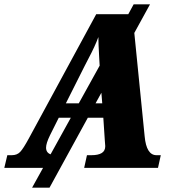

<svg xmlns="http://www.w3.org/2000/svg" viewBox="-60 -780 799 892"><path d="M687 -59 674 0H331L344 -59H365Q396 -59 412.5 -69Q429 -79 429 -101Q429 -109 427 -127L420 -233H348L170 92H89L140 0H-40L-26 -59H-5Q19 -59 33.5 -74Q48 -89 74 -137L387 -714H536L561 -760H637L564 -627L612 -147Q620 -59 667 -59ZM350 -506 333 -473 246 -300H306L403 -475L401 -510Q397 -580 397 -608Q382 -566 350 -506ZM415 -300 411 -349 384 -300ZM269 -233H213L172 -151Q154 -114 154 -94Q154 -71 175 -63Z"/></svg>

Font: Noto Serif NarrowBlack
Style: Italic
Weight: 900
Width: 4
Italic angle: -12°
Designer: Monotype Design Team
Foundry: Monotype Imaging Inc.
Version: Version 1.001